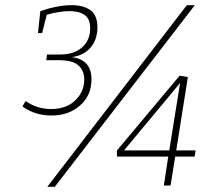

<svg xmlns="http://www.w3.org/2000/svg" viewBox="-20 -718 847 743"><path d="M179 -271Q115 -271 67 -306L79 -327Q124 -296 178 -296Q236 -296 271 -329.5Q306 -363 306 -410Q306 -444 284 -464.5Q262 -485 208 -485H159L162 -507H212Q267 -507 298 -535Q329 -563 329 -608Q329 -645 307.5 -660Q286 -675 249 -675Q228 -675 205 -671Q182 -667 161 -661L143 -590H127L136 -675Q168 -686 199 -692Q230 -698 257 -698Q303 -698 330 -678.5Q357 -659 357 -612Q357 -565 330.5 -534Q304 -503 258 -497Q334 -487 334 -411Q334 -349 290 -310Q246 -271 179 -271ZM163 5 703 -698H734L192 5ZM733 -112H658L640 0H614L631 -112H433L432 -135L675 -425L707 -420L662 -136H737ZM460 -136H635L677 -397Z"/></svg>

Font: Bitter ExtraLight
Style: Italic
Weight: 200
Italic angle: -9°
Designer: Sol Matas, and Bitter project Authors
Foundry: Sol Matas
Version: Version 2.001